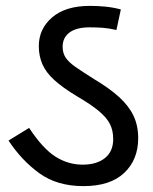

<svg xmlns="http://www.w3.org/2000/svg" viewBox="-20 -623 521 653"><path d="M264 10Q174 10 113.5 -34Q53 -78 9 -145L79 -188Q126 -117 169 -90Q212 -63 261 -63Q309 -63 337 -85.5Q365 -108 365 -150Q365 -179 354 -201Q343 -223 316 -245.5Q289 -268 241 -296Q193 -325 164.5 -351Q136 -377 124 -405Q112 -433 112 -466Q112 -525 157.5 -564Q203 -603 286 -603Q312 -603 338 -600.5Q364 -598 391 -591L376 -521Q350 -527 329 -528.5Q308 -530 285 -530Q240 -530 216.5 -512.5Q193 -495 193 -464Q193 -443 203 -427.5Q213 -412 236.5 -395.5Q260 -379 300 -354Q352 -323 385 -293Q418 -263 434 -229.5Q450 -196 450 -153Q450 -80 402.5 -35Q355 10 264 10Z"/></svg>

Font: uguzrati85
Style: Book
Weight: 400
Designer: Jelle Bosma - Monotype Design Team, Universal Thirst
Foundry: Monotype Imaging Inc.
Version: Version 2.106